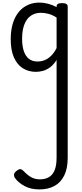

<svg xmlns="http://www.w3.org/2000/svg" viewBox="-20 -539 638 1486"><path d="M285 927Q218 927 170 901Q122 875 96 839Q87 825 88.5 811Q90 797 110 782Q129 768 139.5 770Q150 772 163 785Q194 818 223 833.5Q252 849 289 849Q329 849 358 832.5Q387 816 402.5 779Q418 742 418 680V-75Q395 -38 367.5 -18Q340 2 312.5 9.5Q285 17 258 17Q201 17 157 -10.5Q113 -38 88 -94Q63 -150 63 -235Q63 -287 72.5 -331Q82 -375 101 -410Q120 -445 147 -469Q174 -493 209 -506Q244 -519 286 -519Q318 -519 352.5 -510Q387 -501 418 -484V-489Q418 -502 428 -508.5Q438 -515 460 -515Q482 -515 493 -508.5Q504 -502 504 -489V683Q504 765 477 819.5Q450 874 401 900.5Q352 927 285 927ZM270 -63Q299 -63 325.5 -73.5Q352 -84 375.5 -107Q399 -130 418 -167V-403Q387 -423 357 -431.5Q327 -440 295 -440Q269 -440 247 -432Q225 -424 207 -408Q189 -392 176.5 -368Q164 -344 157.5 -312Q151 -280 151 -239Q151 -184 164 -144.5Q177 -105 203.5 -84Q230 -63 270 -63Z"/></svg>

Font: Playwrite FR Trad
Style: Regular
Weight: 400
Designer: Veronika Burian, José Scaglione
Foundry: TypeTogether
Version: Version 1.000